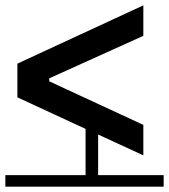

<svg xmlns="http://www.w3.org/2000/svg" viewBox="-20 -698 632 718"><path d="M347 -43H592V0H0V-43H300V-216L45 -334V-460L516 -678V-564L164 -405V-394L516 -231V-117L347 -195Z"/></svg>

Font: Montserrat Subrayada
Style: Regular
Weight: 400
Designer: Julieta Ulanovsky
Foundry: Julieta Ulanovsky
Version: Version 2.001